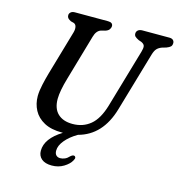

<svg xmlns="http://www.w3.org/2000/svg" viewBox="-130 -813 1068 1149"><g transform="rotate(15 404.0 -239.0)"><path d="M532 -214 637.5 -576Q644 -597.5 642 -610.5Q640 -623.5 621.5 -632L604 -638Q587.5 -646 580.5 -652.8Q573.5 -659.5 573.5 -671Q573.5 -683.5 583 -691.8Q592.5 -700 610.5 -700H777.5Q792.5 -700 800.2 -692.8Q808 -685.5 808 -674.5Q808 -660 800.5 -652.5Q793 -645 774.5 -638L750 -631Q729.5 -623.5 718.5 -611.2Q707.5 -599 700 -573L593 -206.5Q543 -35 399 3.5Q352.5 30.5 325 63.8Q297.5 97 297.5 128Q297.5 147 307 156.5Q316.5 166 332 166Q346 166 360.5 159.8Q375 153.5 387 140Q400.5 127.5 410.5 130Q416 131 418.5 138Q421 145 413.5 157.5Q400.5 182 368 201.8Q335.5 221.5 294.5 221.5Q253 221.5 231 202.8Q209 184 209 152.5Q209 76.5 309 15Q306 15 303 15Q235.5 15 192 -8.5Q148.5 -32 127.5 -71.5Q106.5 -111 106.5 -159.5Q107 -191.5 115.8 -230.8Q124.5 -270 134.5 -305L215 -582Q220.5 -601 217.5 -616.5Q214.5 -632 201.5 -637L182.5 -642Q168 -649.5 162.8 -656Q157.5 -662.5 157.5 -674Q158 -684.5 166.8 -692.2Q175.5 -700 192 -700H397Q427.5 -700 427.5 -676.5Q427 -665.5 419.5 -655.8Q412 -646 395 -641L371 -635Q343 -626 332 -586.5L250.5 -305Q226.5 -223.5 226 -173.5Q226 -113 258.8 -82Q291.5 -51 350 -51Q414.5 -51 460.5 -89Q506.5 -127 532 -214Z"/></g></svg>

Font: Fraunces 9pt S100
Style: Italic
Weight: 400
Italic angle: -16°
Version: Version 1.000; ttfautohint (v1.8.3)